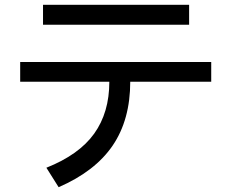

<svg xmlns="http://www.w3.org/2000/svg" viewBox="-20 -709 960 799"><path d="M159 -689H767V-606H159ZM64 -451H859V-369H522Q522 -211 449 -103.5Q376 4 224 70L173 -11Q309 -65 372 -153Q435 -241 435 -369H64Z"/></svg>

Font: BM YEONSUNG
Style: Regular
Weight: 400
Designer: Bongjin Kim; Myungsoo Han; Jaehyun Keum; Jihee Min; Dokyung Lee; Chorong Kim; Jooyeon Kang; Sang-a Kim;
Foundry: Sandoll Communications Inc.
Version: Version 1.000;PS 1;hotconv 16.6.51;makeotf.lib2.5.65220